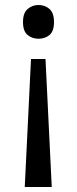

<svg xmlns="http://www.w3.org/2000/svg" viewBox="-20 -566 309 768"><path d="M104 -330H162L187 182H79ZM196 -478Q196 -441 178 -426Q160 -411 134 -411Q109 -411 90.5 -426Q72 -441 72 -478Q72 -514 90.5 -530Q109 -546 134 -546Q160 -546 178 -530Q196 -514 196 -478Z"/></svg>

Font: Noto Sans Khmer
Style: Regular
Weight: 400
Designer: Danh Hong and the Monotype Design Team
Foundry: Monotype Imaging Inc.
Version: Version 2.003